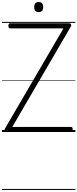

<svg xmlns="http://www.w3.org/2000/svg" viewBox="-20 -1288 755 1873"><path d="M45 0Q37 0 31.5 -5Q26 -10 25 -18Q24 -26 28 -33L599 -1011H79Q71 -1011 66.5 -1017Q62 -1023 62 -1036Q62 -1050 66.5 -1055.5Q71 -1061 79 -1061H654Q667 -1061 672.5 -1050.5Q678 -1040 671 -1029L100 -50H672Q681 -50 685 -45Q689 -40 689 -26Q689 -12 685 -6Q681 0 672 0ZM357 -1170Q335 -1170 324.5 -1181.5Q314 -1193 314 -1218Q314 -1244 324.5 -1256Q335 -1268 357 -1268Q379 -1268 390 -1256Q401 -1244 401 -1218Q401 -1193 390 -1181.5Q379 -1170 357 -1170ZM0 555H715V565H0ZM0 -20H715V0H0ZM0 -505H715V-500H0ZM0 -1075H715V-1065H0Z"/></svg>

Font: Playwrite AR Guides
Style: Regular
Weight: 400
Designer: Veronika Burian, José Scaglione
Foundry: TypeTogether
Version: Version 1.003